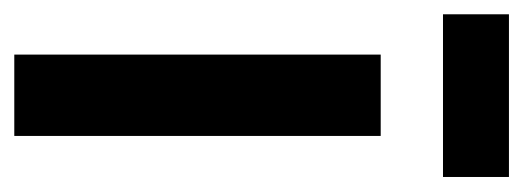

<svg xmlns="http://www.w3.org/2000/svg" viewBox="-262 -468 715 262"><g transform="rotate(90 95.0 -337.5)"><path d="M206 -675H-16V-585H206ZM39 0H150V-500H39Z"/></g></svg>

Font: Advent Pro
Style: Regular
Weight: 400
Designer: VivaRado, Andreas Kalpakidis
Foundry: VivaRado, Andreas Kalpakidis
Version: Version 3.000